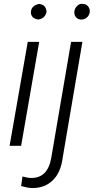

<svg xmlns="http://www.w3.org/2000/svg" viewBox="-20 -741 488 976"><path d="M357.9 -681.2C357.9 -679.7 357.9 -678.2 357.9 -677.2C357.9 -657.7 371.6 -641.6 393.1 -641.6C393.6 -641.6 394 -641.6 394.5 -641.6C416.5 -642.1 434.6 -659.2 436.5 -681.2C436.5 -682.1 436.5 -683.1 436.5 -684.1C436.5 -704.1 421.9 -721.2 400.4 -721.2C399.9 -721.2 396.5 -721.2 390.6 -721.2C384.8 -720.7 377.9 -716.8 370.6 -709C362.8 -701.2 358.4 -691.9 357.9 -681.2ZM137.2 -681.2C137.2 -680.2 137.2 -679.2 137.2 -678.2C137.2 -657.7 149.9 -645.5 174.8 -641.6C199.7 -647 210.4 -656.2 216.8 -681.2C213.4 -707 204.6 -716.8 179.2 -721.2C152.8 -715.8 138.7 -702.1 137.2 -681.2ZM179.2 -528.3H121.1L28.8 0H87.4ZM341.3 -528.3 240.7 60.5C229 129.4 195.3 163.6 140.1 163.6C139.2 163.6 138.2 163.6 137.2 163.6C126.5 163.6 112.3 161.1 94.2 156.2L87.4 204.6C108.9 210.9 126.5 214.4 140.6 214.8C142.6 214.8 144.5 214.8 146.5 214.8C187 214.8 221.2 201.7 248 175.8C274.9 149.9 292 112.3 298.3 63L398.9 -528.3Z"/></svg>

Font: Roboto Light
Style: Italic
Weight: 300
Italic angle: -12°
Designer: Google
Version: Version 2.137; 2017